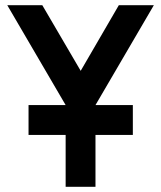

<svg xmlns="http://www.w3.org/2000/svg" viewBox="-20 -720 620 740"><path d="M8 -700 233 -315V0H348V-315L573 -700H438L291 -447L143 -700ZM90 -200H492V-315H90Z"/></svg>

Font: Unageo
Style: SemiBold
Weight: 600
Designer: Richard Sepsi
Foundry: Richard Sepsi
Version: Version 2.000